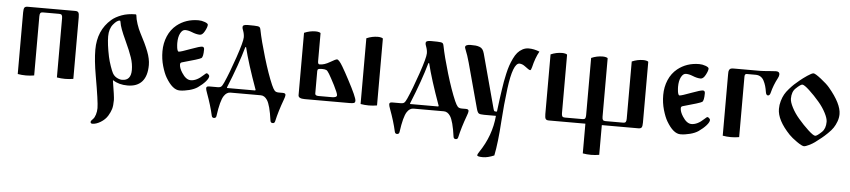

<svg xmlns="http://www.w3.org/2000/svg" viewBox="-44 -746 5787 1307"><g transform="rotate(5 2849.0 -92.0)"><path d="M74.2 0V-420.9Q74.2 -445.3 79.8 -453.6Q85.4 -461.9 101.6 -461.9H426.8Q442.9 -461.9 448.5 -453.6Q454.1 -445.3 454.1 -420.9V0Q426.3 4.9 397.9 4.9Q369.6 4.9 341.8 0V-404.3Q341.8 -419.9 337.2 -426.3Q332.5 -432.6 320.3 -432.6H208Q195.8 -432.6 191.2 -426.3Q186.5 -419.9 186.5 -404.3V0Q158.7 4.9 130.4 4.9Q102.1 4.9 74.2 0Z M585.9 -210.9Q585.9 -343.8 675.8 -421.4Q701.2 -443.4 742.7 -459Q784.2 -474.6 838.9 -474.6Q842.8 -474.6 843.8 -468.8Q845.7 -443.8 857.2 -409.4Q868.7 -375 881.8 -350.6Q918.5 -282.2 938.2 -231.2Q958 -180.2 958 -138.7Q958 -64 924.3 -25.6Q890.6 12.7 825.2 12.7Q765.6 12.7 725.6 -14.2L723.6 -11.7Q741.7 96.7 741.7 119.6Q741.7 158.7 734.9 181.2Q728 203.6 713.4 228Q696.3 255.9 665.8 274.4Q635.3 293 608.9 293Q603.5 293 600.1 289.8Q596.7 286.6 596.7 282.2Q596.7 273.4 612.3 259.3Q622.1 249.5 628.7 228.3Q635.3 207 635.3 184.1Q635.3 141.6 604.5 -33.2Q585.9 -138.7 585.9 -210.9ZM665 -309.1Q665 -255.9 682.6 -171.4Q689 -141.6 700.7 -108.2Q712.4 -74.7 719.2 -62.5Q730 -42.5 749.3 -32.5Q768.6 -22.5 785.2 -22.5Q845.7 -22.5 845.7 -94.7Q845.7 -136.2 831.3 -179.2Q816.9 -222.2 784.2 -292.5Q745.1 -376 740.7 -411.1Q739.3 -422.9 734.9 -422.9Q716.3 -422.9 690.7 -391.8Q665 -360.8 665 -309.1Z M1042 -240.7Q1042 -295.9 1062.3 -343.5Q1082.5 -391.1 1120.6 -421.9Q1182.6 -471.7 1268.6 -471.7Q1290 -471.7 1312 -463.6Q1334 -455.6 1334 -446.3Q1334 -431.2 1318.8 -402.8Q1303.7 -374.5 1286.1 -374.5Q1261.7 -374.5 1229.5 -387.7Q1205.1 -397.5 1184.1 -397.5Q1164.6 -397.5 1151.1 -371.8Q1137.7 -346.2 1137.7 -305.2Q1137.7 -299.3 1138.2 -291Q1138.7 -282.7 1140.1 -272.2Q1141.6 -261.7 1144.8 -254.4Q1147.9 -247.1 1152.3 -247.1Q1165.5 -247.1 1233.9 -272.9Q1293 -294.9 1308.6 -294.9Q1323.2 -294.9 1323.2 -277.3Q1323.2 -226.1 1310.5 -217.3Q1298.3 -208.5 1180.2 -176.3Q1168.9 -173.3 1168.9 -161.6Q1168.9 -137.2 1189.5 -105.5Q1218.3 -60.5 1250.5 -60.5Q1291.5 -60.5 1335.9 -103Q1350.6 -117.2 1355.5 -117.2Q1360.4 -117.2 1367.2 -110.6Q1374 -104 1374 -99.1Q1374 -84 1354.2 -61.5Q1334.5 -39.1 1303.7 -17.6Q1281.7 -2.4 1246.8 6.6Q1211.9 15.6 1181.6 15.6Q1132.8 15.6 1085.9 -64.5Q1069.8 -91.8 1055.9 -139.6Q1042 -187.5 1042 -240.7Z M1360.4 -16.1Q1360.4 -29.3 1379.4 -29.3H1440.4Q1453.6 -29.3 1461.4 -35.6Q1469.2 -42 1479.5 -64.9Q1509.8 -132.3 1547.6 -242.9Q1585.4 -353.5 1585.4 -382.8Q1585.4 -405.3 1576.2 -429.7Q1570.8 -442.4 1570.8 -450.7Q1570.8 -461.4 1579.8 -465.1Q1588.9 -468.8 1606.9 -468.8Q1659.7 -468.8 1673.8 -466.3Q1684.1 -464.8 1688 -459.5Q1691.9 -454.1 1693.8 -443.4Q1708 -370.6 1741.5 -258.8Q1774.9 -147 1805.7 -76.2Q1817.9 -48.8 1826.9 -39.1Q1835.9 -29.3 1855.5 -29.3H1883.3Q1902.3 -29.3 1902.3 -16.1Q1902.3 -5.9 1894 15.6Q1863.3 98.6 1848.1 167Q1845.2 181.6 1832.5 181.6Q1817.9 181.6 1815.9 167Q1801.3 60.5 1778.8 27.3Q1760.7 0 1734.9 0H1527.8Q1502 0 1483.9 27.3Q1461.4 60.5 1446.8 167Q1444.8 181.6 1430.2 181.6Q1417.5 181.6 1414.6 167Q1399.4 98.6 1368.7 15.6Q1360.4 -5.9 1360.4 -16.1ZM1501 -33.2 1502 -29.3H1693.8L1696.8 -33.2Q1632.8 -210 1606.9 -317.4H1601.6Q1567.9 -196.8 1501 -33.2Z M2417 0V-449.2Q2455.1 -465.8 2495.1 -465.8Q2506.8 -465.8 2518.1 -462.9Q2529.3 -460 2529.3 -455.1V0Q2501.5 4.9 2473.1 4.9Q2444.8 4.9 2417 0ZM1991.2 -22.9V-449.2Q2029.3 -465.8 2069.3 -465.8Q2081.1 -465.8 2092.3 -462.9Q2103.5 -460 2103.5 -455.1V-264.2Q2103.5 -244.1 2115.2 -244.1Q2147.5 -244.1 2185.1 -266.6Q2222.2 -288.6 2231 -288.6Q2237.3 -288.6 2247.3 -277.6Q2257.3 -266.6 2271 -243.4Q2284.7 -220.2 2293.7 -203.6Q2302.7 -187 2318.4 -157.7Q2379.9 -42 2379.9 -19Q2379.9 -6.3 2371.1 -3.2Q2362.3 0 2342.3 0H2035.6Q1991.2 0 1991.2 -22.9ZM2103.5 -43.9Q2103.5 -29.3 2127.4 -29.3H2217.3Q2252 -29.3 2252 -45.4Q2252 -58.6 2225.1 -111.8Q2197.8 -164.6 2184.8 -186Q2171.9 -207.5 2164.1 -210.4Q2153.3 -214.8 2136.2 -214.8Q2115.7 -214.8 2109.6 -211.4Q2103.5 -208 2103.5 -197.3Z M2611.3 -16.1Q2611.3 -29.3 2630.4 -29.3H2691.4Q2704.6 -29.3 2712.4 -35.6Q2720.2 -42 2730.5 -64.9Q2760.7 -132.3 2798.6 -242.9Q2836.4 -353.5 2836.4 -382.8Q2836.4 -405.3 2827.1 -429.7Q2821.8 -442.4 2821.8 -450.7Q2821.8 -461.4 2830.8 -465.1Q2839.8 -468.8 2857.9 -468.8Q2910.6 -468.8 2924.8 -466.3Q2935.1 -464.8 2939 -459.5Q2942.9 -454.1 2944.8 -443.4Q2959 -370.6 2992.4 -258.8Q3025.9 -147 3056.6 -76.2Q3068.8 -48.8 3077.9 -39.1Q3086.9 -29.3 3106.4 -29.3H3134.3Q3153.3 -29.3 3153.3 -16.1Q3153.3 -5.9 3145 15.6Q3114.3 98.6 3099.1 167Q3096.2 181.6 3083.5 181.6Q3068.8 181.6 3066.9 167Q3052.2 60.5 3029.8 27.3Q3011.7 0 2985.8 0H2778.8Q2752.9 0 2734.9 27.3Q2712.4 60.5 2697.8 167Q2695.8 181.6 2681.2 181.6Q2668.5 181.6 2665.5 167Q2650.4 98.6 2619.6 15.6Q2611.3 -5.9 2611.3 -16.1ZM2752 -33.2 2752.9 -29.3H2944.8L2947.8 -33.2Q2883.8 -210 2857.9 -317.4H2852.5Q2818.8 -196.8 2752 -33.2Z M3091.8 -447.8Q3091.8 -457 3102.1 -461.4Q3112.3 -465.8 3125.5 -465.8Q3149.4 -465.8 3162.1 -464.6Q3174.8 -463.4 3188.5 -458.7Q3202.1 -454.1 3209.7 -443.8Q3217.3 -433.6 3222.2 -416L3320.8 -49.3Q3324.2 -36.6 3326.7 -33Q3329.1 -29.3 3335 -29.3H3346.2Q3357.9 -125 3366.7 -182.1Q3371.1 -212.9 3375.2 -235.8Q3379.4 -258.8 3386.7 -291.5Q3394 -324.2 3402.1 -347.9Q3410.2 -371.6 3422.4 -397.2Q3434.6 -422.9 3448.7 -439.2Q3462.9 -455.6 3482.4 -466.1Q3502 -476.6 3524.4 -476.6Q3560.5 -476.6 3598.6 -461.4Q3573.2 -416 3558.1 -351.6Q3552.7 -330.1 3546.9 -330.1Q3538.6 -330.1 3510.3 -352.5Q3489.7 -368.2 3470.7 -368.2Q3426.3 -368.2 3403.3 -190.9Q3389.2 -79.6 3381.8 33.2Q3372.6 181.2 3354.5 269.5Q3310.5 288.1 3278.3 288.1Q3238.3 288.1 3238.3 277.8Q3238.3 271.5 3249.5 254.9Q3330.1 136.2 3341.8 0H3261.7Q3233.9 0 3224.9 -5.6Q3215.8 -11.2 3209 -36.1L3125.5 -344.7Q3112.8 -392.1 3094.7 -436.5Q3091.8 -443.4 3091.8 -447.8Z M3675.8 -41V-449.2Q3713.9 -465.8 3753.9 -465.8Q3765.6 -465.8 3776.9 -462.9Q3788.1 -460 3788.1 -455.1V-57.6Q3788.1 -42 3792.7 -35.6Q3797.4 -29.3 3809.6 -29.3H3931.6Q3943.8 -29.3 3948.5 -35.6Q3953.1 -42 3953.1 -57.6V-449.2Q3991.2 -465.8 4031.2 -465.8Q4043 -465.8 4054.2 -462.9Q4065.4 -460 4065.4 -455.1V-57.6Q4065.4 -42 4070.1 -35.6Q4074.7 -29.3 4086.9 -29.3H4209Q4221.2 -29.3 4225.8 -35.6Q4230.5 -42 4230.5 -57.6V-449.2Q4268.6 -465.8 4308.6 -465.8Q4320.3 -465.8 4331.5 -462.9Q4342.8 -460 4342.8 -455.1V-41Q4342.8 -16.6 4337.2 -8.3Q4331.5 0 4315.4 0H4065.4V203.1Q4037.6 208 4009.3 208Q3981 208 3953.1 203.1V0H3703.1Q3687 0 3681.4 -8.3Q3675.8 -16.6 3675.8 -41Z M4463.9 -240.7Q4463.9 -295.9 4484.1 -343.5Q4504.4 -391.1 4542.5 -421.9Q4604.5 -471.7 4690.4 -471.7Q4711.9 -471.7 4733.9 -463.6Q4755.9 -455.6 4755.9 -446.3Q4755.9 -431.2 4740.7 -402.8Q4725.6 -374.5 4708 -374.5Q4683.6 -374.5 4651.4 -387.7Q4627 -397.5 4606 -397.5Q4586.4 -397.5 4573 -371.8Q4559.6 -346.2 4559.6 -305.2Q4559.6 -299.3 4560.1 -291Q4560.5 -282.7 4562 -272.2Q4563.5 -261.7 4566.7 -254.4Q4569.8 -247.1 4574.2 -247.1Q4587.4 -247.1 4655.8 -272.9Q4714.8 -294.9 4730.5 -294.9Q4745.1 -294.9 4745.1 -277.3Q4745.1 -226.1 4732.4 -217.3Q4720.2 -208.5 4602.1 -176.3Q4590.8 -173.3 4590.8 -161.6Q4590.8 -137.2 4611.3 -105.5Q4640.1 -60.5 4672.4 -60.5Q4713.4 -60.5 4757.8 -103Q4772.5 -117.2 4777.3 -117.2Q4782.2 -117.2 4789.1 -110.6Q4795.9 -104 4795.9 -99.1Q4795.9 -84 4776.1 -61.5Q4756.3 -39.1 4725.6 -17.6Q4703.6 -2.4 4668.7 6.6Q4633.8 15.6 4603.5 15.6Q4554.7 15.6 4507.8 -64.5Q4491.7 -91.8 4477.8 -139.6Q4463.9 -187.5 4463.9 -240.7Z M4891.6 0V-417.5Q4891.6 -430.2 4892.1 -436Q4892.6 -441.9 4895.8 -449.2Q4898.9 -456.5 4906 -459.2Q4913.1 -461.9 4925.3 -461.9H5104.5Q5127.4 -461.9 5168.5 -465.8Q5200.7 -468.8 5214.8 -468.8Q5239.3 -468.8 5239.3 -449.2Q5239.3 -437.5 5231.9 -423.8Q5204.6 -372.6 5191.4 -319.3Q5186.5 -299.8 5174.3 -299.8Q5162.1 -299.8 5158.7 -320.3Q5154.8 -345.2 5149.4 -363.3Q5144 -381.3 5135.3 -398.2Q5126.5 -415 5112.3 -423.8Q5098.1 -432.6 5079.1 -432.6H5018.1Q5003.9 -432.6 5003.9 -413.6V0Q4976.1 4.9 4947.8 4.9Q4919.4 4.9 4891.6 0Z M5256.8 -214.8Q5256.8 -243.2 5264.6 -269.8Q5272.5 -296.4 5283.2 -315.4Q5293.9 -334.5 5312.7 -355.7Q5331.5 -377 5345 -389.4Q5358.4 -401.9 5380.4 -419.9Q5398.9 -435.5 5429.2 -456.1Q5459.5 -476.6 5470.7 -476.6Q5482.4 -476.6 5523.2 -444.8Q5564 -413.1 5583.5 -389.6Q5670.9 -285.6 5670.9 -215.3Q5670.9 -189.9 5661.6 -164.8Q5652.3 -139.6 5639.6 -120.8Q5627 -102.1 5604.2 -80.1Q5581.5 -58.1 5564.9 -44.9Q5548.3 -31.7 5521.5 -11.2Q5505.9 0.5 5481.9 12Q5458 23.4 5449.2 23.4Q5435.1 23.4 5399.2 -1.7Q5363.3 -26.9 5345.2 -45.9Q5256.8 -138.7 5256.8 -214.8ZM5332 -292Q5332 -269 5351.1 -231.9Q5370.1 -194.8 5400.4 -159.7Q5433.6 -120.6 5469.5 -87.4Q5505.4 -54.2 5518.6 -54.2Q5530.3 -54.2 5562.5 -85Q5587.9 -108.9 5587.9 -155.8Q5587.9 -178.7 5568.8 -215.8Q5549.8 -252.9 5519.5 -288.1Q5486.3 -327.1 5450.4 -360.4Q5414.6 -393.6 5401.4 -393.6Q5389.6 -393.6 5357.4 -362.8Q5332 -338.9 5332 -292Z"/></g></svg>

Font: Monomachus
Style: Medium
Weight: 500
Designer: Alexey Kryukov
Version: Version 1.0